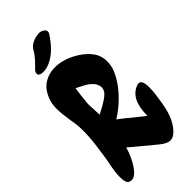

<svg xmlns="http://www.w3.org/2000/svg" viewBox="-293 -1048 1079 1079"><g transform="rotate(-45 246.5 -508.5)"><path d="M183 -502Q183 -487 185 -461Q187 -433 187 -419Q194 -424 214 -434Q256 -456 280 -476Q304 -496 304 -521Q304 -526 303 -529Q299 -551 282 -568Q265 -585 249 -593.5Q233 -602 196 -621Q189 -572 184 -522Q183 -515 183 -502ZM305 -504 308 -509ZM308 -511ZM309 -522 310 -516ZM466 -390Q493 -390 493 -331Q493 -300 488.5 -272Q484 -244 484 -241Q477 -190 465 -151Q453 -112 429 -79Q397 -36 366 -36Q340 -36 305 -65L207 -146L162 -184Q157 -162 140.5 -125.5Q124 -89 101 -60.5Q78 -32 53 -32Q47 -32 39 -35Q19 -43 19 -90Q19 -134 34 -200L39 -231Q40 -241 46 -281Q52 -321 55 -355Q58 -389 58 -418Q58 -450 56 -466Q52 -499 49 -513Q39 -577 39 -612Q39 -653 51 -684Q71 -737 109.5 -761.5Q148 -786 196 -786Q253 -786 311 -756.5Q369 -727 401 -685Q429 -649 429 -602Q429 -553 399.5 -502Q370 -451 325.5 -407Q281 -363 234 -335Q273 -306 309 -275Q351 -241 372 -225Q372 -360 455 -388Q463 -390 466 -390ZM99 -833Q99 -845 110 -856Q114 -860 130.5 -876.5Q147 -893 159 -908Q171 -923 179 -937Q190 -959 214 -971Q238 -983 266 -985Q280 -987 296 -978Q312 -969 312 -956Q312 -949 308 -942Q255 -860 194 -829Q162 -813 134 -813Q122 -813 113 -816Q99 -820 99 -833Z"/></g></svg>

Font: Sedgwick Ave Display
Style: Regular
Weight: 400
Designer: Kevin Burke, Pedro Vergani
Foundry: Google, Inc.
Version: Version 1.000